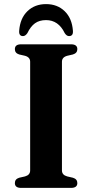

<svg xmlns="http://www.w3.org/2000/svg" viewBox="-20 -916 449 936"><path d="M282 -85Q282 -63 307.5 -56L335.5 -49.5Q357 -43 357 -23.5Q357 0 326 0H83Q52.5 0 52.5 -23.5Q52.5 -43 73.5 -49.5L102 -56Q127 -63 127 -85V-615Q127 -637 102 -644L73.5 -650.5Q52.5 -657 52.5 -676.5Q52.5 -700 83 -700H326Q357 -700 357 -676.5Q357 -657 335.5 -650.5L307.5 -644Q282 -637 282 -615ZM204.5 -818Q172 -818 150.5 -802.5Q129 -787 113.5 -754.5Q103.5 -740 92 -740Q71.5 -740 73.5 -766Q78 -827 113.8 -861.5Q149.5 -896 204.5 -896Q259.5 -896 295.2 -861.5Q331 -827 335.5 -766Q337.5 -740 316.5 -740Q305 -740 295.5 -754.5Q265 -818 204.5 -818Z"/></svg>

Font: Fraunces 9pt SemiBold
Style: Regular
Weight: 600
Version: Version 1.000;[b76b70a41]